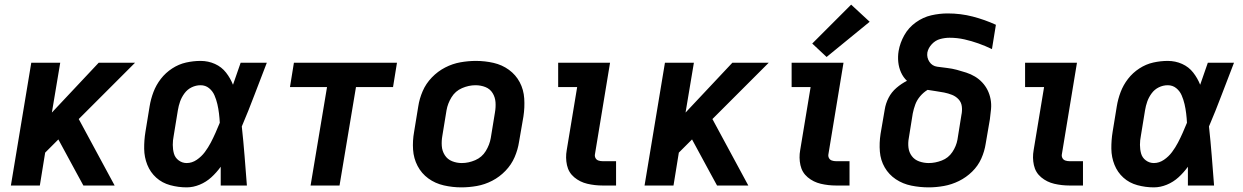

<svg xmlns="http://www.w3.org/2000/svg" viewBox="-20 -801 5368 829"><path d="M27 0H152L175 -142L232 -199L310 -55L340 0H475L320 -287L563 -530H406L204 -315L240 -530H115Z M786 8Q814 8 842 -3.5Q870 -15 892.5 -35.5Q915 -56 933 -81Q933 -40 933 0H1046Q1041 -64 1036 -127.5Q1031 -191 1024 -255Q1053 -323 1079 -392Q1105 -461 1132 -530H1019Q1003 -483 986 -435Q975 -463 956 -487.5Q937 -512 908 -525Q879 -538 846 -538Q815 -538 783.5 -531Q752 -524 723.5 -505.5Q695 -487 674.5 -460.5Q654 -434 642.5 -403.5Q631 -373 626 -342L608 -232Q602 -195 602.5 -158.5Q603 -122 616 -89.5Q629 -57 654.5 -34Q680 -11 715 -1.5Q750 8 786 8ZM786 -97Q767 -97 751.5 -108.5Q736 -120 731 -138Q726 -156 726 -175.5Q726 -195 730 -215L748 -325Q751 -344 757.5 -362.5Q764 -381 776.5 -398Q789 -415 807.5 -424Q826 -433 846 -433Q867 -433 882.5 -420.5Q898 -408 906 -389.5Q914 -371 918.5 -351.5Q923 -332 925.5 -311.5Q928 -291 929 -271Q920 -249 910.5 -227.5Q901 -206 890 -185Q879 -164 864.5 -144.5Q850 -125 829.5 -111Q809 -97 786 -97Z M1321 0H1446L1517 -425H1677L1694 -530H1249L1232 -425H1392Z M1972 8Q2005 8 2039 2Q2073 -4 2105 -20.5Q2137 -37 2162.5 -63.5Q2188 -90 2202 -122.5Q2216 -155 2221 -188L2240 -298Q2246 -337 2243.5 -375.5Q2241 -414 2224 -446Q2207 -478 2177.5 -499.5Q2148 -521 2111 -529.5Q2074 -538 2035 -538Q2002 -538 1968 -532Q1934 -526 1902 -509.5Q1870 -493 1844.5 -466.5Q1819 -440 1805 -407.5Q1791 -375 1786 -342L1768 -232Q1761 -193 1763.5 -155Q1766 -117 1783 -84.5Q1800 -52 1829.5 -30.5Q1859 -9 1896.5 -0.5Q1934 8 1972 8ZM1974 -97Q1952 -97 1932 -105Q1912 -113 1900.5 -131Q1889 -149 1887.5 -171Q1886 -193 1890 -215L1908 -325Q1913 -354 1929.5 -381Q1946 -408 1975 -420.5Q2004 -433 2033 -433Q2056 -433 2076 -425Q2096 -417 2107 -399Q2118 -381 2119.5 -359.5Q2121 -338 2117 -315L2099 -205Q2094 -176 2077.5 -149Q2061 -122 2032 -109.5Q2003 -97 1974 -97Z M2582 0H2640V-105H2582Q2572 -105 2563.5 -108Q2555 -111 2551 -119Q2547 -127 2549 -136L2614 -530H2390V-425H2472L2427 -153Q2421 -120 2428 -88Q2435 -56 2459.5 -35.5Q2484 -15 2516 -7.5Q2548 0 2582 0Z M2763 0H2888L2911 -142L2968 -199L3046 -55L3076 0H3211L3056 -287L3299 -530H3142L2940 -315L2976 -530H2851Z M3590 0H3648V-105H3590Q3580 -105 3571.5 -108Q3563 -111 3559 -119Q3555 -127 3557 -136L3622 -530H3398V-425H3480L3435 -153Q3429 -120 3436 -88Q3443 -56 3467.5 -35.5Q3492 -15 3524 -7.5Q3556 0 3590 0ZM3549 -555 3735 -707 3655 -781 3487 -613Z M3990 8Q4022 8 4055.5 2Q4089 -4 4120.5 -19.5Q4152 -35 4177.5 -60Q4203 -85 4217 -116.5Q4231 -148 4236 -181L4254 -286Q4257 -308 4259 -330Q4261 -352 4257 -373Q4253 -394 4244 -412Q4235 -430 4221 -445Q4207 -460 4189.5 -470.5Q4172 -481 4152 -487.5Q4132 -494 4111.5 -499.5Q4091 -505 4069.5 -507.5Q4048 -510 4026.5 -513Q4005 -516 3993 -534Q3981 -552 3984 -574Q3988 -594 4003.5 -610.5Q4019 -627 4039.5 -632.5Q4060 -638 4080 -638Q4113 -638 4144 -631Q4175 -624 4204.5 -613.5Q4234 -603 4263 -589L4280 -694Q4232 -716 4180 -729.5Q4128 -743 4072 -743Q4037 -743 4001.5 -735Q3966 -727 3934.5 -704.5Q3903 -682 3884.5 -649Q3866 -616 3860 -581Q3856 -557 3858.5 -533Q3861 -509 3870.5 -488Q3880 -467 3896 -452Q3872 -440 3850.5 -421.5Q3829 -403 3816.5 -378.5Q3804 -354 3800 -328L3782 -223Q3776 -184 3779 -146.5Q3782 -109 3800 -78Q3818 -47 3848 -27Q3878 -7 3915 0.5Q3952 8 3990 8ZM3990 -97Q3969 -97 3949 -104Q3929 -111 3917 -127Q3905 -143 3902.5 -163.5Q3900 -184 3904 -205L3921 -311Q3925 -331 3932 -350Q3939 -369 3953 -385.5Q3967 -402 3985 -413Q4002 -410 4020.5 -407.5Q4039 -405 4056.5 -401.5Q4074 -398 4090.5 -391.5Q4107 -385 4119 -372Q4131 -359 4133 -340.5Q4135 -322 4131 -304L4114 -198Q4109 -170 4092 -144.5Q4075 -119 4046.5 -108Q4018 -97 3990 -97Z M4598 0H4656V-105H4598Q4588 -105 4579.5 -108Q4571 -111 4567 -119Q4563 -127 4565 -136L4630 -530H4406V-425H4488L4443 -153Q4437 -120 4444 -88Q4451 -56 4475.5 -35.5Q4500 -15 4532 -7.5Q4564 0 4598 0Z M4962 8Q4990 8 5018 -3.5Q5046 -15 5068.5 -35.5Q5091 -56 5109 -81Q5109 -40 5109 0H5222Q5217 -64 5212 -127.5Q5207 -191 5200 -255Q5229 -323 5255 -392Q5281 -461 5308 -530H5195Q5179 -483 5162 -435Q5151 -463 5132 -487.5Q5113 -512 5084 -525Q5055 -538 5022 -538Q4991 -538 4959.5 -531Q4928 -524 4899.5 -505.5Q4871 -487 4850.5 -460.5Q4830 -434 4818.5 -403.5Q4807 -373 4802 -342L4784 -232Q4778 -195 4778.5 -158.5Q4779 -122 4792 -89.5Q4805 -57 4830.5 -34Q4856 -11 4891 -1.5Q4926 8 4962 8ZM4962 -97Q4943 -97 4927.5 -108.5Q4912 -120 4907 -138Q4902 -156 4902 -175.5Q4902 -195 4906 -215L4924 -325Q4927 -344 4933.5 -362.5Q4940 -381 4952.5 -398Q4965 -415 4983.5 -424Q5002 -433 5022 -433Q5043 -433 5058.5 -420.5Q5074 -408 5082 -389.5Q5090 -371 5094.5 -351.5Q5099 -332 5101.5 -311.5Q5104 -291 5105 -271Q5096 -249 5086.5 -227.5Q5077 -206 5066 -185Q5055 -164 5040.5 -144.5Q5026 -125 5005.5 -111Q4985 -97 4962 -97Z"/></svg>

Font: Iosevka Sparkle
Style: Bold Italic
Weight: 700
Italic angle: -9°
Designer: Belleve Invis
Foundry: Belleve Invis
Version: Version 4.5.0; ttfautohint (v1.8.3)